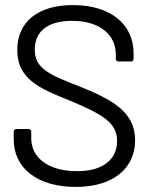

<svg xmlns="http://www.w3.org/2000/svg" viewBox="-20 -728 590 756"><path d="M278 8C427 8 512 -66 512 -176C512 -290 417 -337 295 -387C173 -434 117 -458 117 -533C117 -606 170 -646 264 -646C375 -646 436 -589 436 -514V-496C436 -490 440 -486 446 -486H496C502 -486 506 -490 506 -496V-518C506 -632 416 -708 267 -708C132 -708 48 -644 48 -531C48 -416 137 -379 257 -331C386 -277 441 -244 441 -173C441 -103 389 -54 284 -54C169 -54 103 -108 103 -183V-210C103 -216 99 -220 93 -220H44C38 -220 34 -216 34 -210V-179C34 -66 127 8 278 8Z"/></svg>

Font: Elastic
Style: elastic
Weight: 400
Designer: Jeremy Tribby
Foundry: Tribby Type
Version: Version 1.422;hotconv 1.0.109;makeotfexe 2.5.65596